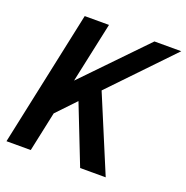

<svg xmlns="http://www.w3.org/2000/svg" viewBox="-131 -859 952 981"><g transform="rotate(20 345.0 -369.0)"><path d="M408.5 0 283.5 -318.5 186 -216 140 0H8L165 -737.5H297L226.5 -409L544 -737.5H690L376 -410L547.5 0Z"/></g></svg>

Font: Epilogue SemiBold
Style: Italic
Weight: 600
Italic angle: -12°
Designer: Tyler Finck
Foundry: Etcetera Type Co
Version: Version 2.111; ttfautohint (v1.8.3)